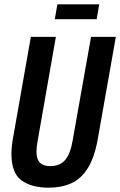

<svg xmlns="http://www.w3.org/2000/svg" viewBox="-20 -858 557 890"><path d="M206 12Q126 12 79.5 -22Q33 -56 33 -144Q33 -161 35 -180.5Q37 -200 41 -222L123 -687H239L155 -208Q152 -192 150.5 -179Q149 -166 149 -155Q149 -121 164.5 -104.5Q180 -88 214 -88Q258 -88 282.5 -117Q307 -146 317 -208L402 -687H517L434 -218Q419 -130 387.5 -79.5Q356 -29 310.5 -8.5Q265 12 206 12ZM234 -769 246 -838H440L428 -769Z"/></svg>

Font: Archivo ExtraCondensed SemiBold
Style: Italic
Weight: 600
Width: 2
Italic angle: -10°
Designer: Hector Gatti
Foundry: Omnibus-Type
Version: Version 2.001